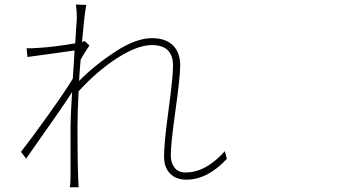

<svg xmlns="http://www.w3.org/2000/svg" viewBox="-20 -794 1540 836"><path d="M317.4 -245.1Q317.4 -51.8 322.3 21.5H284.2Q287.1 1 287.1 -23.4V-245.1Q287.1 -279.3 293.9 -392.6Q252 -327.1 93.8 -103.5L71.3 -132.8Q115.2 -188.5 190.4 -293.9Q265.6 -399.4 296.9 -451.2Q302.7 -532.2 304.7 -574.2Q285.2 -571.3 210 -561Q134.8 -550.8 99.6 -545.9L95.7 -584Q113.3 -583 139.6 -585Q213.9 -588.9 307.6 -605.5Q308.6 -628.9 310.5 -655.3Q312.5 -681.6 313.5 -696.8Q314.5 -711.9 314.5 -715.8Q314.5 -750 310.5 -774.4L355.5 -772.5Q347.7 -731.4 336.9 -611.3Q341.8 -613.3 349.6 -615.2L369.1 -595.7Q341.8 -554.7 331.1 -534.2Q328.1 -503.9 324.2 -441.4Q392.6 -510.7 482.4 -569.3Q572.3 -627.9 641.6 -627.9Q700.2 -627.9 732.4 -597.2Q764.6 -566.4 764.6 -507.8Q764.6 -460 744.1 -314Q723.6 -168 723.6 -119.1Q723.6 -85.9 739.7 -64.5Q755.9 -43 788.1 -43Q876 -43 959 -135.7L967.8 -102.5Q883.8 -11.7 791 -11.7Q747.1 -11.7 720.7 -38.1Q694.3 -64.5 694.3 -113.3Q694.3 -171.9 713.9 -315.4Q733.4 -459 733.4 -507.8Q733.4 -597.7 641.6 -597.7Q578.1 -597.7 490.2 -541Q402.3 -484.4 322.3 -396.5Q317.4 -305.7 317.4 -245.1Z"/></svg>

Font: Bpmf Zihi Sans ExtraLight
Style: ExtraLight
Weight: 250
Foundry: But Ko
Version: Version 1.320